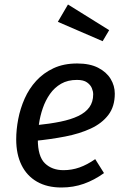

<svg xmlns="http://www.w3.org/2000/svg" viewBox="-20 -821 562 853"><path d="M323 -539Q379 -539 416 -520Q453 -501 471.5 -470.5Q490 -440 490 -405Q490 -348 461.5 -310.5Q433 -273 383.5 -250Q334 -227 269.5 -214.5Q205 -202 134 -195L143 -265Q202 -271 248.5 -280.5Q295 -290 327.5 -305.5Q360 -321 377 -344.5Q394 -368 394 -402Q394 -415 388 -429.5Q382 -444 366.5 -455Q351 -466 322 -466Q281 -466 251.5 -449Q222 -432 202 -403.5Q182 -375 170 -340Q158 -305 153 -269.5Q148 -234 148 -202Q148 -126 179.5 -95.5Q211 -65 262 -65Q299 -65 333 -77Q367 -89 403 -114L442 -52Q399 -21 352.5 -4.5Q306 12 253 12Q189 12 144 -14Q99 -40 75.5 -88Q52 -136 52 -202Q52 -245 61 -292Q70 -339 89.5 -383Q109 -427 141 -462Q173 -497 218 -518Q263 -539 323 -539ZM237 -724 282 -801 465 -687 436 -638Z"/></svg>

Font: Fira Sans Variable
Style: Italic
Weight: 397
Italic angle: -8°
Designer: Carrois Corporate & Edenspiekermann AG
Foundry: Carrois Corporate GbR & Edenspiekermann AG
Version: Version 4.202